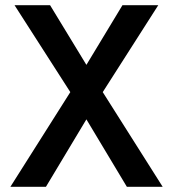

<svg xmlns="http://www.w3.org/2000/svg" viewBox="-20 -720 666 740"><path d="M20 0 251 -365 36 -700H173L313 -470L452 -700H590L376 -365L607 0H469L313 -260L157 0Z"/></svg>

Font: Zen Kaku Gothic Antique
Style: Bold
Weight: 700
Designer: Yoshimichi Ohira
Foundry: Positype
Version: Version 1.001